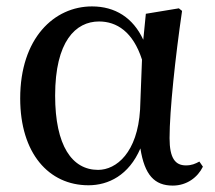

<svg xmlns="http://www.w3.org/2000/svg" viewBox="-20 -563 671 599"><path d="M256 15C318 15 382 -16 418 -100C431 -17 462 16 519 16C563 16 597 -10 613 -43L602 -59C589 -52 578 -47 560 -47C527 -47 509 -69 509 -132C509 -218 527 -385 548 -529L538 -537L435 -520L427 -439C395 -508 339 -543 267 -543C149 -543 43 -444 43 -256C43 -85 132 15 256 15ZM423 -377 417 -221C409 -87 343 -33 286 -33C205 -33 152 -108 152 -265C152 -434 216 -496 289 -496C344 -496 395 -464 423 -377Z"/></svg>

Font: Noto Serif CJK HK SemiBold
Style: Regular
Weight: 600
Designer: Ryoko NISHIZUKA 西塚涼子 (kana & ideographs); Frank Grießhammer (Latin, Greek & Cyrillic); Wenlong ZHANG 张文龙 (bopomofo); San
Foundry: Adobe
Version: Version 2.001;hotconv 1.1.0;makeotfexe 2.6.0